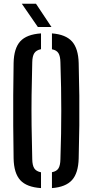

<svg xmlns="http://www.w3.org/2000/svg" viewBox="-20 -982 487 1009"><path d="M195.5 6.5Q120 1.5 86.5 -35.2Q53 -72 51.5 -149.5Q50 -244 49.5 -323Q49 -402 49.5 -480.2Q50 -558.5 51.5 -650.5Q53 -728 86.5 -764.8Q120 -801.5 195.5 -806.5V-723.5Q170.5 -718.5 160.2 -702.5Q150 -686.5 149.5 -654.5Q147 -561 146 -481.8Q145 -402.5 146 -322.5Q147 -242.5 149.5 -145.5Q150 -113 160.2 -97.2Q170.5 -81.5 195.5 -76.5ZM253 6.5V-77Q277.5 -81.5 287.2 -97.2Q297 -113 297.5 -145.5Q300 -217 301 -279Q302 -341 302 -400Q302 -459 301 -521Q300 -583 297.5 -654.5Q297 -686.5 287.2 -702.5Q277.5 -718.5 253 -723V-806.5Q325.5 -801 358.5 -764Q391.5 -727 393.5 -650.5Q396 -558.5 396.8 -480Q397.5 -401.5 396.8 -322.5Q396 -243.5 393.5 -149.5Q391.5 -72.5 358.5 -35.8Q325.5 1 253 6.5ZM179 -840 94.5 -962.5H169L250.5 -840Z"/></svg>

Font: Big Shoulders Stencil Text SemiBold
Style: Regular
Weight: 600
Designer: Patric King
Foundry: XO Type Co
Version: Version 1.000